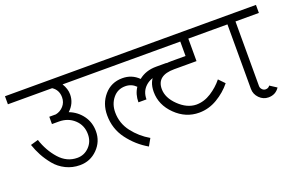

<svg xmlns="http://www.w3.org/2000/svg" viewBox="-81 -708 1511 987"><g transform="rotate(-20 674.5 -215.0)"><path d="M-12 -419V-463H413V-419H287Q306 -388 306 -358Q306 -309 268 -274Q312 -257 339 -220Q366 -183 366 -134Q366 -78 326.5 -38Q287 2 230 2Q189 2 153.5 -15.5Q118 -33 94 -62.5Q70 -92 54.5 -121Q39 -150 28 -182L70 -194Q91 -130 132 -84Q173 -38 230 -38Q268 -38 295 -65.5Q322 -93 322 -134Q322 -183 288 -214.5Q254 -246 204 -246H166V-286H202Q227 -291 244.5 -310.5Q262 -330 262 -358Q262 -398 230 -419Z M380 -463H811V-419H380ZM770 -296Q725 -296 695.5 -269.5Q666 -243 666 -199H622Q622 -243 644 -276Q620 -300 586 -300Q544 -300 518 -268Q492 -236 492 -191Q492 -131 528.5 -83.5Q565 -36 617 -6L595 33Q534 -2 491 -59.5Q448 -117 448 -191Q448 -255 486.5 -299.5Q525 -344 586 -344Q638 -344 674 -308Q713 -340 770 -340H827V-296Z M657 -463H1110V-419H975V-296H853Q758 -296 758 -222Q758 -174 803 -130.5Q848 -87 898 -86Q941 -86 980 -111Q1019 -136 1046 -170L1077 -138Q1045 -98 998 -70Q951 -42 898 -42Q825 -42 769.5 -96.5Q714 -151 714 -222Q714 -281 752 -310.5Q790 -340 853 -340H931V-419H657Z M1361 -463V-419H1233V-66Q1233 -55 1241 -46.5Q1249 -38 1260 -38Q1275 -38 1283 -50L1320 -26Q1299 6 1260 6Q1231 6 1210 -15.5Q1189 -37 1189 -66V-419H1077V-463Z"/></g></svg>

Font: Bhavuka
Style: Regular
Weight: 400
Version: 2.94.0; ttfautohint (v1.2) -l 7 -r 28 -G 50 -x 13 -D deva -f